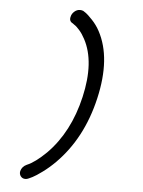

<svg xmlns="http://www.w3.org/2000/svg" viewBox="-56 -792 672 904"><g transform="rotate(5 280.0 -339.5)"><path d="M285 -747Q285 -747 286 -747Q294 -747 301 -744Q306 -741 314.5 -735Q323 -729 344.5 -706.5Q366 -684 381 -656Q447 -533 402.5 -340Q358 -147 235 -24Q207 4 177 26Q147 48 131 56L114 64Q106 68 98 68Q84 68 76 57.5Q68 47 71 33Q77 11 99 1Q138 -15 190 -66Q294 -171 333 -340Q372 -509 316 -613Q304 -636 289 -653Q274 -670 265 -675L257 -681Q238 -690 244 -712Q247 -726 259 -736.5Q271 -747 285 -747Z"/></g></svg>

Font: Brass Mono
Style: Italic
Weight: 400
Italic angle: -13°
Monospace: yes
Version: Version 1.100; ttfautohint (v1.8.3) -l 8 -r 50 -G 200 -x 14 